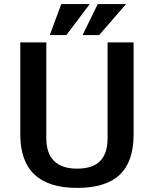

<svg xmlns="http://www.w3.org/2000/svg" viewBox="-20 -907 750 937"><path d="M79 -251V-700H206V-233Q206 -159 244 -121.5Q282 -84 356 -84Q432 -84 468.5 -121Q505 -158 505 -233V-700H632V-251Q632 -118 564 -54Q496 10 356 10Q79 10 79 -251ZM279 -887H418L304 -736H223ZM457 -887H595L464 -736H383Z"/></svg>

Font: Krub SemiBold
Style: Regular
Weight: 600
Version: Version 1.000; ttfautohint (v1.6)